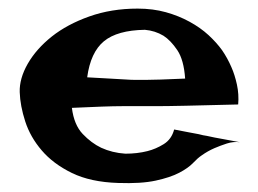

<svg xmlns="http://www.w3.org/2000/svg" viewBox="-20 -511 593 442"><path d="M268.6 -157.2Q295.9 -157.2 319.3 -163.1Q338.9 -168 356.9 -179.2Q375 -190.4 380.9 -212.9Q400.4 -209 414.1 -206.5Q427.7 -204.1 437.5 -202.1Q448.2 -199.2 456.1 -198.2Q463.9 -196.3 474.6 -194.3Q484.4 -192.4 498.5 -189.9Q512.7 -187.5 532.2 -183.6Q517.6 -185.5 502.4 -180.7Q487.3 -175.8 473.6 -169.9Q458 -163.1 444.3 -153.3Q435.5 -147.5 424.3 -135.7Q413.1 -124 392.6 -113.3Q372.1 -102.5 338.4 -95.2Q304.7 -87.9 252 -89.8Q188.5 -91.8 145.5 -112.8Q102.5 -133.8 76.2 -164.6Q49.8 -195.3 38.1 -231.4Q26.4 -267.6 25.4 -298.8Q24.4 -330.1 43.9 -364.3Q63.5 -398.4 99.1 -426.8Q134.8 -455.1 185.5 -473.1Q236.3 -491.2 296.9 -491.2Q332 -491.2 361.8 -482.9Q391.6 -474.6 416.5 -460.9Q441.4 -447.3 460 -430.2Q478.5 -413.1 491.2 -395.5Q503.9 -377 512.7 -356.4Q520.5 -338.9 525.4 -316.4Q530.3 -293.9 528.3 -270.5Q454.1 -268.6 408.7 -267.6Q363.3 -266.6 337.9 -266.6H293.9H260.7Q243.2 -266.6 214.8 -265.6Q186.5 -264.6 145.5 -262.7Q150.4 -223.6 170.4 -202.6Q190.4 -181.6 212.9 -170.9Q238.3 -159.2 268.6 -157.2ZM180.7 -333Q211.9 -331.1 232.9 -330.1Q253.9 -329.1 267.6 -328.1Q282.2 -327.1 291 -327.1H315.4Q339.8 -327.1 406.2 -330.1Q403.3 -373 388.2 -395.5Q373 -418 356.4 -428.7Q336.9 -440.4 313.5 -442.4Q250 -441.4 219.2 -416Q188.5 -390.6 180.7 -333Z"/></svg>

Font: Irish Grover
Style: Regular
Weight: 400
Designer: Squid
Foundry: Font Diner, Inc DBA Sideshow
Version: Version 1.000